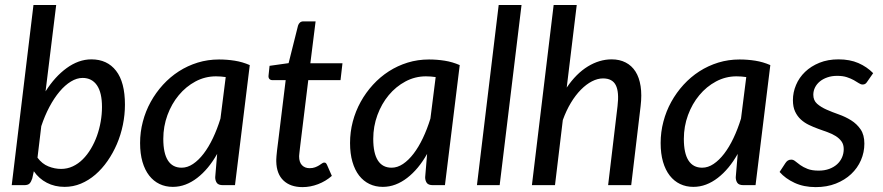

<svg xmlns="http://www.w3.org/2000/svg" viewBox="-20 -758 3614 786"><path d="M28 0 117 -737.5H210L166.5 -384Q185.5 -414 207.2 -438Q229 -462 252.8 -479.2Q276.5 -496.5 302 -505.8Q327.5 -515 354 -515Q419 -515 455.2 -468.2Q491.5 -421.5 491.5 -329.5Q491.5 -288 483 -246.8Q474.5 -205.5 458.5 -168.2Q442.5 -131 420.2 -99Q398 -67 370.5 -43.2Q343 -19.5 311.2 -6.2Q279.5 7 244.5 7Q204 7 171.8 -9.8Q139.5 -26.5 118.5 -57L112 -27.5Q107.5 -13.5 101 -6.8Q94.5 0 78.5 0ZM318 -439Q294.5 -439 270.2 -424.2Q246 -409.5 223.8 -383Q201.5 -356.5 182.2 -320.2Q163 -284 149 -241.5L133.5 -112.5Q152.5 -87 178.2 -76.8Q204 -66.5 230 -66.5Q255.5 -66.5 278 -77Q300.5 -87.5 319 -106Q337.5 -124.5 352.2 -149.2Q367 -174 377 -202Q387 -230 392.2 -260.2Q397.5 -290.5 397.5 -320Q397.5 -379 376.8 -409Q356 -439 318 -439Z M942 0H893Q874 0 867.5 -9.5Q861 -19 861 -32.5L869 -128Q851.5 -97 831 -72.2Q810.5 -47.5 787.5 -29.8Q764.5 -12 739.5 -2.5Q714.5 7 687.5 7Q657.5 7 633 -4.8Q608.5 -16.5 590.8 -39.2Q573 -62 563.2 -95.5Q553.5 -129 553.5 -172.5Q553.5 -217.5 564.8 -260.2Q576 -303 597 -341Q618 -379 647.2 -411Q676.5 -443 712.2 -466Q748 -489 789.5 -501.8Q831 -514.5 876.5 -514.5Q909.5 -514.5 941 -509.5Q972.5 -504.5 1002.5 -491.5ZM723.5 -71.5Q747.5 -71.5 770.2 -86.8Q793 -102 813.5 -128.8Q834 -155.5 851.5 -192.2Q869 -229 882.5 -272.5L904 -442.5Q883.5 -445.5 864 -445.5Q819.5 -445.5 780.2 -424.5Q741 -403.5 711.8 -368.2Q682.5 -333 665.5 -286.8Q648.5 -240.5 648.5 -189.5Q648.5 -130.5 667.5 -101Q686.5 -71.5 723.5 -71.5Z M1111 -97Q1111 -100 1111 -104.8Q1111 -109.5 1111.8 -118.8Q1112.5 -128 1114.2 -142.8Q1116 -157.5 1119 -181L1149.5 -430H1094.5Q1087 -430 1082.5 -435.2Q1078 -440.5 1079.5 -450.5L1083.5 -488.5L1161.5 -499.5L1200 -653Q1202.5 -661 1208 -665.8Q1213.5 -670.5 1222 -670.5H1272L1250.5 -499H1382L1374 -430H1242L1212 -185.5Q1209.5 -165 1208 -152.5Q1206.5 -140 1205.8 -132.8Q1205 -125.5 1204.8 -122.5Q1204.5 -119.5 1204.5 -118Q1204.5 -94 1216.2 -81.8Q1228 -69.5 1247.5 -69.5Q1260 -69.5 1269.5 -73Q1279 -76.5 1286.2 -81Q1293.5 -85.5 1298.2 -89Q1303 -92.5 1307 -92.5Q1311.5 -92.5 1313.8 -90.5Q1316 -88.5 1318.5 -83.5L1338.5 -38Q1313.5 -16 1282 -4Q1250.5 8 1218.5 8Q1169 8 1140.5 -19Q1112 -46 1111 -97Z M1801.5 0H1752.5Q1733.5 0 1727 -9.5Q1720.5 -19 1720.5 -32.5L1728.5 -128Q1711 -97 1690.5 -72.2Q1670 -47.5 1647 -29.8Q1624 -12 1599 -2.5Q1574 7 1547 7Q1517 7 1492.5 -4.8Q1468 -16.5 1450.2 -39.2Q1432.5 -62 1422.8 -95.5Q1413 -129 1413 -172.5Q1413 -217.5 1424.2 -260.2Q1435.5 -303 1456.5 -341Q1477.5 -379 1506.8 -411Q1536 -443 1571.8 -466Q1607.5 -489 1649 -501.8Q1690.5 -514.5 1736 -514.5Q1769 -514.5 1800.5 -509.5Q1832 -504.5 1862 -491.5ZM1583 -71.5Q1607 -71.5 1629.8 -86.8Q1652.5 -102 1673 -128.8Q1693.5 -155.5 1711 -192.2Q1728.5 -229 1742 -272.5L1763.5 -442.5Q1743 -445.5 1723.5 -445.5Q1679 -445.5 1639.8 -424.5Q1600.5 -403.5 1571.2 -368.2Q1542 -333 1525 -286.8Q1508 -240.5 1508 -189.5Q1508 -130.5 1527 -101Q1546 -71.5 1583 -71.5Z M1932.5 0 2021.5 -737.5H2115L2025.5 0Z M2157.5 0 2246.5 -737.5H2341L2300 -399.5Q2339 -457 2386.5 -486Q2434 -515 2484 -515Q2516.5 -515 2541.2 -502.2Q2566 -489.5 2581.5 -465.2Q2597 -441 2602.5 -405.2Q2608 -369.5 2602.5 -323.5L2564 0H2469.5L2508 -323.5Q2515 -381 2501 -409Q2487 -437 2448.5 -437Q2426.5 -437 2403.2 -425Q2380 -413 2358 -390.8Q2336 -368.5 2317 -337Q2298 -305.5 2284 -266.5L2252 0Z M3073 0H3024Q3005 0 2998.5 -9.5Q2992 -19 2992 -32.5L3000 -128Q2982.5 -97 2962 -72.2Q2941.5 -47.5 2918.5 -29.8Q2895.5 -12 2870.5 -2.5Q2845.5 7 2818.5 7Q2788.5 7 2764 -4.8Q2739.5 -16.5 2721.8 -39.2Q2704 -62 2694.2 -95.5Q2684.5 -129 2684.5 -172.5Q2684.5 -217.5 2695.8 -260.2Q2707 -303 2728 -341Q2749 -379 2778.2 -411Q2807.5 -443 2843.2 -466Q2879 -489 2920.5 -501.8Q2962 -514.5 3007.5 -514.5Q3040.5 -514.5 3072 -509.5Q3103.5 -504.5 3133.5 -491.5ZM2854.5 -71.5Q2878.5 -71.5 2901.2 -86.8Q2924 -102 2944.5 -128.8Q2965 -155.5 2982.5 -192.2Q3000 -229 3013.5 -272.5L3035 -442.5Q3014.5 -445.5 2995 -445.5Q2950.5 -445.5 2911.2 -424.5Q2872 -403.5 2842.8 -368.2Q2813.5 -333 2796.5 -286.8Q2779.5 -240.5 2779.5 -189.5Q2779.5 -130.5 2798.5 -101Q2817.5 -71.5 2854.5 -71.5Z M3530.5 -424Q3526.5 -417.5 3522.2 -414.8Q3518 -412 3511.5 -412Q3504 -412 3495.8 -417.5Q3487.5 -423 3475.5 -429.8Q3463.5 -436.5 3447 -442Q3430.5 -447.5 3407 -447.5Q3385 -447.5 3367 -441.2Q3349 -435 3336.2 -424.5Q3323.5 -414 3316.5 -400Q3309.5 -386 3309.5 -370Q3309.5 -347 3325 -333.2Q3340.5 -319.5 3363.8 -309.2Q3387 -299 3414 -289.5Q3441 -280 3464.2 -265.5Q3487.5 -251 3503 -228.5Q3518.5 -206 3518.5 -170Q3518.5 -134.5 3504.5 -102.2Q3490.5 -70 3464.5 -45.5Q3438.5 -21 3401.8 -6.5Q3365 8 3319.5 8Q3270.5 8 3232.8 -9.5Q3195 -27 3171.5 -54L3195 -90Q3199.5 -97 3205.2 -100.8Q3211 -104.5 3219.5 -104.5Q3228 -104.5 3236.2 -97.5Q3244.5 -90.5 3256.5 -82Q3268.5 -73.5 3286.2 -66.5Q3304 -59.5 3331.5 -59.5Q3355.5 -59.5 3374.5 -66.5Q3393.5 -73.5 3406.8 -85.5Q3420 -97.5 3427 -113.5Q3434 -129.5 3434 -147.5Q3434 -166.5 3425 -179Q3416 -191.5 3401.5 -200.8Q3387 -210 3368.2 -216.8Q3349.5 -223.5 3330 -230.5Q3310.5 -237.5 3291.8 -246.5Q3273 -255.5 3258.5 -268.8Q3244 -282 3235 -301.2Q3226 -320.5 3226 -348Q3226 -380 3238.8 -410.2Q3251.5 -440.5 3275.8 -463.8Q3300 -487 3334.5 -501Q3369 -515 3412.5 -515Q3459 -515 3494 -499.8Q3529 -484.5 3554.5 -458.5Z"/></svg>

Font: Lato Medium
Style: Italic
Weight: 500
Italic angle: -7°
Designer: Lukasz Dziedzic
Foundry: tyPoland Lukasz Dziedzic
Version: Version 2.006; 2014-01-15